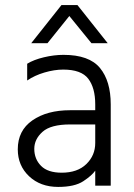

<svg xmlns="http://www.w3.org/2000/svg" viewBox="-20 -731 526 756"><path d="M355 -168V-320Q355 -385 327.5 -421Q300 -457 229 -457Q194 -457 155 -445.5Q116 -434 87 -414V-480Q113 -496 153 -505.5Q193 -515 230 -515Q331 -515 373.5 -463.5Q416 -412 416 -320V0H355V-59Q342 -40 308 -17.5Q274 5 209 5Q139 5 94.5 -37Q50 -79 50 -143Q50 -217 107.5 -257Q165 -297 256 -297H367V-241H256Q180 -241 147.5 -212Q115 -183 115 -145Q115 -105 141.5 -78Q168 -51 223 -51Q285 -51 320 -85Q355 -119 355 -168ZM285 -711H222L103 -561H167L253 -668L340 -561H404Z"/></svg>

Font: Hind Variable Light
Style: Regular
Weight: 300
Designer: Manushi Parikh, Satya Rajpurohit
Foundry: Indian Type Foundry
Version: Version 3.000